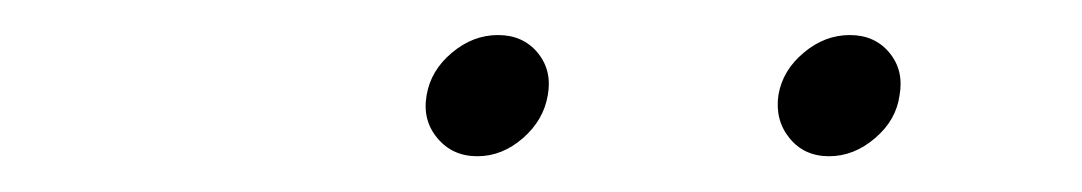

<svg xmlns="http://www.w3.org/2000/svg" viewBox="-20 -743 614 109"><path d="M450.7 -654.3Q436.5 -654.3 428.2 -664.6Q419.9 -674.8 421.9 -689Q424.3 -703.1 436.3 -713.1Q448.2 -723.1 462.4 -723.1Q476.6 -723.1 484.9 -713.1Q493.2 -703.1 490.7 -689Q488.8 -674.8 476.8 -664.6Q464.8 -654.3 450.7 -654.3ZM251 -654.3Q236.8 -654.3 228.3 -664.6Q219.7 -674.8 222.2 -689Q224.6 -703.1 236.6 -713.1Q248.5 -723.1 262.7 -723.1Q276.9 -723.1 285.2 -713.1Q293.5 -703.1 291 -689Q288.6 -674.8 276.9 -664.6Q265.1 -654.3 251 -654.3Z"/></svg>

Font: Inter 18pt ExtraLight
Style: Italic
Weight: 250
Italic angle: -9.3988°
Designer: Rasmus Andersson
Foundry: rsms
Version: Version 4.001;git-66647c0bb